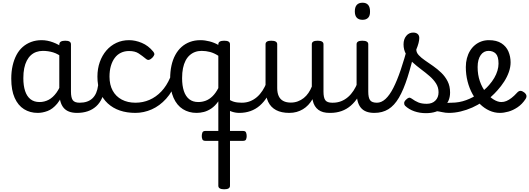

<svg xmlns="http://www.w3.org/2000/svg" viewBox="-20 -815 3900 1415"><path d="M258 17Q201 17 157 -10.5Q113 -38 88 -94Q63 -150 63 -235Q63 -287 73 -331Q83 -375 101.5 -410Q120 -445 147.5 -469Q175 -493 210 -506Q245 -519 287 -519Q328 -519 371 -503Q414 -487 448 -461V-386Q408 -418 371.5 -429Q335 -440 296 -440Q270 -440 247.5 -432Q225 -424 207.5 -408Q190 -392 177.5 -368Q165 -344 158.5 -312Q152 -280 152 -239Q152 -184 165 -144.5Q178 -105 204.5 -84Q231 -63 271 -63Q307 -63 338.5 -79.5Q370 -96 396.5 -132.5Q423 -169 442 -229L458 -168Q435 -91 401.5 -51Q368 -11 330.5 3Q293 17 258 17ZM548 17Q514 17 489 7.5Q464 -2 448 -21.5Q432 -41 424.5 -70.5Q417 -100 417 -140V-486Q417 -501 428 -508Q439 -515 461 -515Q482 -515 492.5 -508.5Q503 -502 503 -488V-140Q503 -95 516.5 -76.5Q530 -58 567 -58Q576 -58 580.5 -46.5Q585 -35 583.5 -20.5Q582 -6 573.5 5.5Q565 17 548 17Z M548 17Q534 17 527.5 5.5Q521 -6 522.5 -20.5Q524 -35 535 -46.5Q546 -58 567 -58Q597 -58 620.5 -66Q644 -74 661 -90Q678 -106 688.5 -130Q699 -154 703 -186Q705 -201 718 -205.5Q731 -210 743.5 -205.5Q756 -201 754 -186Q750 -133 733 -94.5Q716 -56 689 -31.5Q662 -7 626.5 5Q591 17 548 17Z M979 17Q850 17 774 -53Q698 -123 698 -250Q698 -309 715.5 -358Q733 -407 764 -443Q795 -479 837.5 -499Q880 -519 931 -519Q977 -519 1025 -499Q1073 -479 1109 -435Q1120 -421 1117 -411.5Q1114 -402 1103 -390Q1090 -377 1079 -374Q1068 -371 1056 -381Q1028 -404 1001.5 -421.5Q975 -439 931 -439Q898 -439 871 -426Q844 -413 825.5 -388Q807 -363 797 -328.5Q787 -294 787 -250Q787 -190 810.5 -147Q834 -104 877.5 -81Q921 -58 979 -58Q993 -58 1000.5 -46.5Q1008 -35 1008 -20.5Q1008 -6 1001 5.5Q994 17 979 17Z M977 17Q968 17 963.5 5.5Q959 -6 959 -20.5Q959 -35 964 -46.5Q969 -58 978 -58Q1033 -58 1081.5 -79Q1130 -100 1169 -141Q1208 -182 1234 -243Q1239 -252 1251.5 -249.5Q1264 -247 1274.5 -238Q1285 -229 1281 -219Q1252 -140 1204.5 -87.5Q1157 -35 1098.5 -9Q1040 17 977 17Z M1743 17Q1712 17 1682 5.5Q1652 -6 1636 -25L1654 -91Q1680 -72 1704 -65Q1728 -58 1762 -58Q1771 -58 1773 -46.5Q1775 -35 1771 -20.5Q1767 -6 1759.5 5.5Q1752 17 1743 17ZM1494 223Q1476 223 1471.5 212Q1467 201 1467 188Q1467 174 1471.5 162Q1476 150 1494 150H1771Q1789 150 1793.5 162Q1798 174 1798 188Q1798 201 1793.5 212Q1789 223 1771 223ZM1429 17Q1372 17 1328 -10.5Q1284 -38 1259 -94Q1234 -150 1234 -235Q1234 -287 1243.5 -331Q1253 -375 1272 -410Q1291 -445 1318 -469Q1345 -493 1380 -506Q1415 -519 1457 -519Q1490 -519 1524.5 -510Q1559 -501 1589 -484V-489Q1589 -502 1600 -508.5Q1611 -515 1632 -515Q1654 -515 1664.5 -508.5Q1675 -502 1675 -489V554Q1675 567 1664.5 573.5Q1654 580 1632 580Q1611 580 1600 573.5Q1589 567 1589 554V-68Q1565 -34 1537.5 -15.5Q1510 3 1482.5 10Q1455 17 1429 17ZM1322 -239Q1322 -184 1335 -144.5Q1348 -105 1374.5 -84Q1401 -63 1441 -63Q1470 -63 1496.5 -73Q1523 -83 1546.5 -106Q1570 -129 1589 -166V-404Q1558 -424 1528 -432Q1498 -440 1466 -440Q1440 -440 1418 -432Q1396 -424 1378 -408Q1360 -392 1347.5 -368Q1335 -344 1328.5 -312Q1322 -280 1322 -239Z M1743 17Q1729 17 1722.5 5.5Q1716 -6 1717.5 -20.5Q1719 -35 1730 -46.5Q1741 -58 1762 -58Q1795 -58 1823 -69Q1851 -80 1874 -100Q1897 -120 1914.5 -147Q1932 -174 1944 -205Q1950 -220 1961.5 -218.5Q1973 -217 1981.5 -207Q1990 -197 1987 -186Q1972 -138 1948.5 -100.5Q1925 -63 1894.5 -36.5Q1864 -10 1826 3.5Q1788 17 1743 17Z M2112 17Q2054 17 2015 -3.5Q1976 -24 1956.5 -64.5Q1937 -105 1937 -166V-489Q1937 -502 1947.5 -508.5Q1958 -515 1979 -515Q2001 -515 2012 -508.5Q2023 -502 2023 -489V-166Q2023 -131 2034 -107Q2045 -83 2067.5 -71Q2090 -59 2123 -59Q2151 -59 2175 -68Q2199 -77 2218.5 -92.5Q2238 -108 2253 -130Q2268 -152 2278 -177V-489Q2278 -502 2288.5 -508.5Q2299 -515 2321 -515Q2342 -515 2353 -508.5Q2364 -502 2364 -489V-140Q2364 -95 2377.5 -76.5Q2391 -58 2428 -58Q2442 -58 2449 -46.5Q2456 -35 2454.5 -20.5Q2453 -6 2442 5.5Q2431 17 2409 17Q2383 17 2362.5 11.5Q2342 6 2326.5 -5.5Q2311 -17 2300.5 -34Q2290 -51 2285 -74L2283 -84Q2269 -60 2251.5 -41.5Q2234 -23 2212.5 -10Q2191 3 2166 10Q2141 17 2112 17Z M2414 17Q2400 17 2393.5 5.5Q2387 -6 2388.5 -20.5Q2390 -35 2401 -46.5Q2412 -58 2433 -58Q2466 -58 2494 -69Q2522 -80 2545 -100Q2568 -120 2585.5 -147Q2603 -174 2615 -205Q2621 -220 2632.5 -218.5Q2644 -217 2652.5 -207Q2661 -197 2658 -186Q2643 -138 2619.5 -100.5Q2596 -63 2565.5 -36.5Q2535 -10 2497 3.5Q2459 17 2414 17Z M2739 17Q2705 17 2680 7.5Q2655 -2 2639 -21.5Q2623 -41 2615.5 -70.5Q2608 -100 2608 -140V-489Q2608 -502 2618.5 -508.5Q2629 -515 2650 -515Q2672 -515 2683 -508.5Q2694 -502 2694 -489V-140Q2694 -95 2707.5 -76.5Q2721 -58 2758 -58Q2772 -58 2779 -46.5Q2786 -35 2784.5 -20.5Q2783 -6 2772 5.5Q2761 17 2739 17ZM2652 -669Q2624 -669 2609.5 -684.5Q2595 -700 2595 -731Q2595 -763 2609.5 -779Q2624 -795 2652 -795Q2679 -795 2693 -779Q2707 -763 2707 -731Q2708 -700 2693.5 -684.5Q2679 -669 2652 -669Z M2739 17Q2720 17 2713.5 5.5Q2707 -6 2711 -20.5Q2715 -35 2727 -46.5Q2739 -58 2758 -58Q2791 -58 2821 -85.5Q2851 -113 2878.5 -166.5Q2906 -220 2933 -299.5Q2960 -379 2988 -483Q2993 -498 3007.5 -499.5Q3022 -501 3034.5 -493Q3047 -485 3043 -469Q3013 -338 2983.5 -245.5Q2954 -153 2920 -95Q2886 -37 2842 -10Q2798 17 2739 17Z M3288 17Q3264 17 3239.5 11.5Q3215 6 3191.5 3.5Q3168 1 3143 12L3164 -16Q3199 -34 3223.5 -43Q3248 -52 3267.5 -55Q3287 -58 3307 -58Q3316 -58 3318 -46.5Q3320 -35 3316 -20.5Q3312 -6 3304.5 5.5Q3297 17 3288 17ZM3119 19Q3073 19 3033 5Q2993 -9 2965 -36Q2958 -44 2958.5 -56Q2959 -68 2973 -81Q2984 -92 2993 -94.5Q3002 -97 3013 -89Q3039 -70 3063.5 -60Q3088 -50 3125 -50Q3165 -50 3188.5 -73.5Q3212 -97 3212 -135Q3212 -171 3193.5 -200Q3175 -229 3145.5 -254.5Q3116 -280 3083 -304.5Q3050 -329 3020.5 -356Q2991 -383 2972.5 -415.5Q2954 -448 2954 -488Q2954 -526 2974 -550.5Q2994 -575 3025 -575Q3046 -575 3058 -564.5Q3070 -554 3070 -535Q3070 -519 3064.5 -497.5Q3059 -476 3048 -450Q3048 -428 3066 -408.5Q3084 -389 3112.5 -369.5Q3141 -350 3172.5 -328Q3204 -306 3232.5 -278.5Q3261 -251 3279 -215.5Q3297 -180 3297 -133Q3297 -66 3248.5 -23.5Q3200 19 3119 19Z M3289 17Q3270 17 3263.5 5.5Q3257 -6 3261 -20.5Q3265 -35 3277 -46.5Q3289 -58 3308 -58Q3364 -58 3415.5 -77Q3467 -96 3504 -124Q3518 -133 3528 -128Q3538 -123 3543 -110.5Q3548 -98 3546.5 -84.5Q3545 -71 3534 -64Q3502 -41 3460.5 -22.5Q3419 -4 3375 6.5Q3331 17 3289 17Z M3505 -120Q3528 -135 3548.5 -152.5Q3569 -170 3585 -189Q3607 -214 3622.5 -240.5Q3638 -267 3646 -294Q3654 -321 3654 -346Q3654 -399 3634 -419.5Q3614 -440 3580 -440Q3563 -440 3548.5 -432.5Q3534 -425 3523 -409.5Q3512 -394 3506 -372Q3500 -350 3500 -321Q3500 -264 3516.5 -216.5Q3533 -169 3560 -135Q3587 -101 3617.5 -82Q3648 -63 3675 -63Q3694 -63 3712 -70.5Q3730 -78 3749.5 -93Q3769 -108 3789 -130Q3803 -146 3816 -145.5Q3829 -145 3843 -134Q3857 -123 3859.5 -111Q3862 -99 3853 -85Q3828 -47 3794.5 -24.5Q3761 -2 3727 7.5Q3693 17 3664 17Q3624 17 3586.5 0Q3549 -17 3517.5 -48Q3486 -79 3462.5 -121.5Q3439 -164 3426 -214.5Q3413 -265 3413 -321Q3413 -355 3421 -385.5Q3429 -416 3444 -440.5Q3459 -465 3480 -482.5Q3501 -500 3527 -509.5Q3553 -519 3583 -519Q3640 -519 3675.5 -496Q3711 -473 3727 -435.5Q3743 -398 3743 -355Q3743 -321 3730.5 -285Q3718 -249 3696 -214.5Q3674 -180 3645 -148Q3623 -123 3598 -101Q3573 -79 3544 -60Z"/></svg>

Font: Playwrite AR
Style: Regular
Weight: 400
Designer: Veronika Burian, José Scaglione
Foundry: TypeTogether
Version: Version 1.002